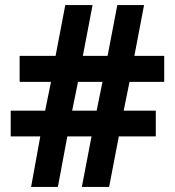

<svg xmlns="http://www.w3.org/2000/svg" viewBox="-20 -733 686 753"><path d="M488 -412 465 -299H591V-198H446L408 0H301L339 -198H244L207 0H102L138 -198H22V-299H157L180 -412H57V-514H198L236 -713H343L305 -514H402L440 -713H545L507 -514H624V-412ZM263 -299H359L382 -412H286Z"/></svg>

Font: Noto Sans Sundanese
Style: Bold
Weight: 700
Version: Version 2.003